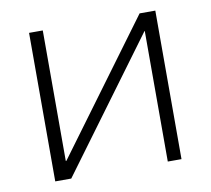

<svg xmlns="http://www.w3.org/2000/svg" viewBox="-64 -591 726 662"><g transform="rotate(-10 299.0 -260.0)"><path d="M126 -63H128L465 -520H520V0H472V-457H471L134 0H78V-520H126Z"/></g></svg>

Font: Mplus 1p Light
Style: Regular
Weight: 300
Version: Version 1.061